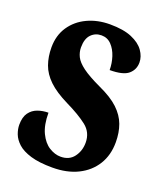

<svg xmlns="http://www.w3.org/2000/svg" viewBox="-136 -814 776 913"><g transform="rotate(20 252.0 -357.0)"><path d="M237 10Q170 10 127 -3Q84 -16 61 -37Q38 -58 29 -82Q20 -106 20 -128Q20 -167 36 -189Q52 -211 77.5 -220Q103 -229 131 -229Q131 -167 150 -127.5Q169 -88 198 -70Q227 -52 256 -52Q300 -52 323 -83Q346 -114 346 -155Q346 -207 306.5 -238Q267 -269 199 -302Q136 -333 101 -366.5Q66 -400 52 -439.5Q38 -479 38 -526Q38 -587 68 -631.5Q98 -676 149 -700Q200 -724 263 -724Q331 -724 373.5 -706Q416 -688 436 -659.5Q456 -631 456 -601Q456 -565 429.5 -542Q403 -519 335 -519Q335 -553 324.5 -585.5Q314 -618 293.5 -639.5Q273 -661 243 -661Q212 -661 191 -639.5Q170 -618 170 -574Q170 -550 181 -527.5Q192 -505 223.5 -481.5Q255 -458 317 -429Q381 -400 416 -367Q451 -334 465.5 -294.5Q480 -255 480 -206Q480 -141 450 -92.5Q420 -44 365.5 -17Q311 10 237 10Z"/></g></svg>

Font: Noto Serif Armenian ExtraCondensed Black
Style: Regular
Weight: 900
Width: 2
Designer: Monotype Design Team
Foundry: Monotype Imaging Inc.
Version: Version 2.008; ttfautohint (v1.8.4.7-5d5b)